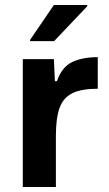

<svg xmlns="http://www.w3.org/2000/svg" viewBox="-20 -746 435 766"><path d="M71 0V-510H195L199 -422H207Q227 -479 268 -498.5Q309 -518 370 -518V-392Q305 -392 268.5 -374Q232 -356 217.5 -315Q203 -274 203 -204V0ZM100 -582V-587L195 -726H328V-721L196 -582Z"/></svg>

Font: Saira SemiBold
Style: Regular
Weight: 600
Designer: Hector Gatti with collaboration of the Omnibus-Type team
Foundry: Omnibus-Type
Version: Version 1.100; ttfautohint (v1.8.3)